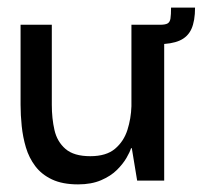

<svg xmlns="http://www.w3.org/2000/svg" viewBox="-20 -474 532 504"><path d="M185 10Q144 10 116.5 -3Q89 -16 72.5 -38Q56 -60 48 -87Q40 -114 37 -143Q34 -172 34 -199V-409H116V-199Q116 -163 123 -132.5Q130 -102 152 -83Q174 -64 217 -64Q259 -64 282 -83.5Q305 -103 314.5 -133Q324 -163 325 -195V-409H411V0H340L326 -85H324Q321 -75 312 -59.5Q303 -44 287 -28Q271 -12 245.5 -1Q220 10 185 10ZM364 -358 365 -409H400Q414 -409 420 -412.5Q426 -416 427.5 -425.5Q429 -435 429 -454H492Q492 -419 482.5 -398Q473 -377 451.5 -367.5Q430 -358 394 -358Z"/></svg>

Font: Darker Grotesque SemiBold
Style: Regular
Weight: 600
Designer: Gabriel Lam
Foundry: TypeRant
Version: Version 1.000;gftools[0.9.28]